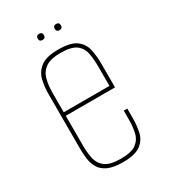

<svg xmlns="http://www.w3.org/2000/svg" viewBox="-154 -670 663 753"><g transform="rotate(-30 177.5 -293.5)"><path d="M179 7Q136 7 111.5 -4.5Q87 -16 76 -35Q65 -54 62 -77.5Q59 -101 59 -124V-372Q59 -403 66 -433Q73 -463 98.5 -483Q124 -503 179 -503Q235 -503 260 -484Q285 -465 291.5 -435Q298 -405 298 -372V-263H75V-127Q75 -98 80.5 -70.5Q86 -43 108 -26Q130 -9 179 -9Q228 -9 249.5 -26Q271 -43 276.5 -70Q282 -97 282 -127V-167H298V-124Q298 -93 292 -63Q286 -33 261 -13Q236 7 179 7ZM75 -279H282V-363Q282 -398 277 -426Q272 -454 250.5 -470.5Q229 -487 179 -487Q135 -487 112.5 -471.5Q90 -456 82.5 -428.5Q75 -401 75 -363ZM222 -566Q208 -566 208 -580Q208 -594 222 -594Q236 -594 236 -580Q236 -566 222 -566ZM145 -566Q131 -566 131 -580Q131 -594 145 -594Q159 -594 159 -580Q159 -566 145 -566Z"/></g></svg>

Font: Alumni Sans Pinstripe
Style: Regular
Weight: 400
Designer: Robert E. Leuschke
Foundry: Robert E. Leuschke
Version: Version 1.010; ttfautohint (v1.8.4.7-5d5b)